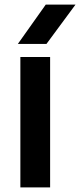

<svg xmlns="http://www.w3.org/2000/svg" viewBox="-20 -819 350 839"><path d="M69 -570H134H199V0H69ZM180 -799H310L183 -627H58Z"/></svg>

Font: Bounded
Style: Regular
Weight: 400
Designer: Vlad Churkin
Version: Version 1.0